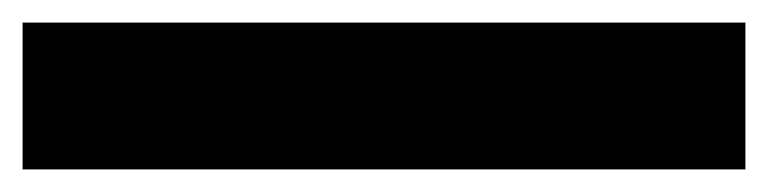

<svg xmlns="http://www.w3.org/2000/svg" viewBox="-20 50 680 170"><path d="M0 200V70H640V200Z"/></svg>

Font: M PLUS 1 Thin Black
Style: Regular
Weight: 900
Version: Version 1.001